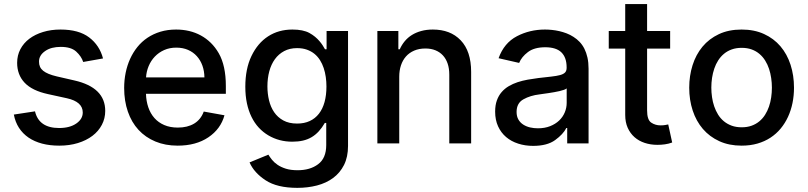

<svg xmlns="http://www.w3.org/2000/svg" viewBox="-20 -696 3921 932"><path d="M149.9 -155.5Q169 -74.6 267 -74.6Q318.9 -74.6 350.5 -96.6Q381.7 -118.3 381.7 -149.9Q381.7 -202.1 304.7 -219.1L212.4 -239.3Q135.7 -256 99.4 -294.6Q63.2 -333.1 63.2 -391Q63.2 -427.2 78.8 -457Q94.5 -486.9 122.5 -508Q150.6 -529.1 189.1 -540.8Q227.6 -552.6 273.8 -552.6Q362.6 -552.6 413 -514.2Q463.4 -475.9 480.1 -412.3L383.9 -395.2Q375 -422.6 349.8 -445.7Q324.9 -468.4 274.9 -468.4Q252.1 -468.4 233.3 -463.6Q214.5 -458.8 199.6 -448.5Q169 -427.6 169.4 -396.7Q169 -369 189.5 -352.5Q209.9 -335.9 255 -325.3L341.6 -305.4Q490.8 -271.3 490.8 -157.7Q490.8 -121.1 474.4 -90Q458.1 -58.9 428.6 -36.6Q399.1 -14.2 358.1 -1.6Q317.1 11 267.8 11Q221.9 11 184.3 1.1Q146.7 -8.9 118.4 -28.2Q90.2 -47.6 72.1 -75.6Q54 -103.7 47.2 -139.9Z M582.7 -269.2Q582.7 -307.2 590 -342.9Q597.3 -378.6 611.5 -410Q625.7 -441.4 646.8 -467.7Q668 -494 696 -512.8Q724.1 -531.6 758.9 -542.1Q793.7 -552.6 834.9 -552.6Q867.9 -552.6 898.1 -545.5Q928.3 -538.4 954.7 -524Q981.2 -509.6 1003.2 -488.1Q1025.2 -466.6 1041.9 -437.5Q1076.3 -377.5 1076.3 -278.4V-240.8H688.6Q689.6 -205.3 699.9 -175.1Q710.2 -144.9 729.6 -123Q748.9 -101.2 777.3 -89Q805.8 -76.7 843.4 -76.7Q890.3 -76.7 922.6 -96.2Q954.9 -115.8 969.1 -154.5L1069.6 -136.4Q1051.5 -70 991.5 -29.5Q931.5 11 842.3 11Q782.3 11 734.2 -9.1Q686.1 -29.1 652.3 -65.7Q618.6 -102.3 600.7 -154.1Q582.7 -206 582.7 -269.2ZM688.9 -320.3H972.3Q971.9 -351.2 962.5 -377.5Q953.1 -403.8 935.5 -423.3Q918 -442.8 892.8 -453.8Q867.5 -464.8 835.6 -464.8Q803.3 -464.8 777 -453.1Q750.7 -441.4 731.7 -421.5Q712.7 -401.6 701.7 -375.4Q690.7 -349.1 688.9 -320.3Z M1170.8 -274.9Q1170.8 -361.9 1200.6 -424Q1230.8 -486.9 1281.6 -519.7Q1332.4 -552.6 1399.5 -552.6Q1451.3 -552.6 1481.9 -535.9Q1497.5 -527.3 1509.6 -517.2Q1521.7 -507.1 1530.7 -496.4Q1539.8 -485.8 1546.3 -475.7Q1552.9 -465.6 1557.5 -457H1565.3V-545.5H1669.4V12.1Q1669.4 66.1 1649.9 104.8Q1630.3 143.5 1596.8 168.1Q1563.2 192.8 1518.5 204.4Q1473.7 215.9 1423.3 215.9Q1325.3 215.9 1269.5 179.3Q1213.1 142.4 1191.4 92.3L1282.7 54.7Q1289.8 66.4 1300.4 79.7Q1311.1 93 1327.6 104.2Q1344.1 115.4 1367.7 122.9Q1391.3 130.3 1424.4 130.3Q1485.4 130.3 1524.1 101.2Q1563.6 72.1 1563.6 7.8V-99.4H1556.8Q1543 -75.6 1527.2 -58.4Q1511.4 -41.2 1492.4 -30Q1473.4 -18.8 1450.3 -13.5Q1427.2 -8.2 1398.8 -8.2Q1334.9 -8.2 1283 -38.7Q1257.1 -54 1236.3 -76.3Q1215.6 -98.7 1201 -128.4Q1186.4 -158 1178.6 -194.6Q1170.8 -231.2 1170.8 -274.9ZM1278.1 -276.3Q1278.1 -241.5 1285.9 -209Q1293.7 -176.5 1310.7 -151.5Q1327.8 -126.4 1355.3 -111.3Q1382.8 -96.2 1422.2 -96.2Q1457 -96.2 1483.5 -108.5Q1509.9 -120.7 1528.1 -144Q1546.2 -167.3 1555.4 -200.6Q1564.6 -234 1564.6 -276.3Q1564.6 -299.4 1561.4 -322.1Q1558.2 -344.8 1551.3 -365.6Q1544.4 -386.4 1533.4 -403.9Q1522.4 -421.5 1506.6 -434.5Q1490.8 -447.4 1469.8 -454.9Q1448.9 -462.4 1422.2 -462.4Q1386.4 -462.4 1359.4 -448Q1332.4 -433.6 1314.3 -408.6Q1296.2 -383.5 1287.1 -349.6Q1278.1 -315.7 1278.1 -276.3Z M1811.8 0V-545.5H1913.7V-456.7H1920.5Q1930 -478.3 1944.8 -496.1Q1959.5 -513.8 1979.6 -526.3Q1999.6 -538.7 2025 -545.6Q2050.4 -552.6 2081.3 -552.6Q2123.2 -552.6 2157 -539.8Q2190.7 -527 2216.3 -500.4Q2267 -447.4 2267 -346.9V0H2160.9V-334.2Q2160.9 -364 2152.9 -387.4Q2144.9 -410.9 2130 -427Q2115.1 -443.2 2093.6 -451.9Q2072.1 -460.6 2045.1 -460.6Q2014.2 -460.6 1990.4 -450.3Q1966.6 -440 1950.6 -421.9Q1934.7 -403.8 1926.3 -378.7Q1918 -353.7 1918 -323.9V0Z M2592.7 -317.1Q2629.6 -321.4 2655.7 -324.2Q2681.8 -327.1 2698.3 -331.5Q2714.8 -335.9 2722.7 -343.9Q2730.5 -351.9 2730.5 -366.5V-369Q2730.5 -416.9 2705.1 -441.8Q2679.7 -466.6 2626.8 -466.6Q2573.2 -466.6 2542.6 -443.2Q2511.7 -419.7 2500 -390.6L2400.2 -413.4Q2426.8 -487.6 2489.3 -520.2Q2551.5 -552.6 2625.4 -552.6Q2641.3 -552.6 2659.1 -550.8Q2676.8 -549 2694.8 -544.9Q2712.7 -540.8 2730.3 -534.1Q2747.9 -527.3 2763.8 -517Q2780.2 -506.7 2793.7 -492.5Q2807.2 -478.3 2816.8 -459.3Q2826.3 -440.3 2831.7 -416.2Q2837 -392 2837 -362.2V0H2733.3V-74.6H2729Q2713.8 -44.4 2674.7 -16Q2636 12.1 2567.8 12.1Q2529.1 12.1 2495.4 1.2Q2461.6 -9.6 2436.8 -30.7Q2411.9 -51.8 2397.7 -82.9Q2383.5 -114 2383.5 -154.1Q2383.5 -185.4 2391.9 -208.6Q2400.2 -231.9 2415 -248.9Q2429.7 -266 2449.6 -277.7Q2469.5 -289.4 2492.7 -297.1Q2516 -304.7 2541.5 -309.3Q2567.1 -313.9 2592.7 -317.1ZM2487.6 -152.7Q2487.6 -131 2496.4 -115.8Q2505.3 -100.5 2520.1 -91.1Q2534.8 -81.7 2553.3 -77.4Q2571.7 -73.2 2590.9 -73.2Q2624.3 -73.2 2650.2 -83.5Q2676.1 -93.8 2694.1 -110.8Q2712 -127.8 2721.4 -150.2Q2730.8 -172.6 2730.8 -196.7V-267Q2727.3 -263.5 2718 -260.1Q2708.8 -256.7 2696.6 -253.9Q2684.3 -251.1 2670.3 -248.6Q2656.2 -246.1 2642.9 -244.1Q2629.6 -242.2 2618.1 -240.6Q2606.5 -239 2599.4 -237.9Q2554 -232.6 2520.6 -213.8Q2487.6 -195.3 2487.6 -152.7Z M2935 -460.2V-545.5H3014.9V-676.1H3121.1V-545.5H3233V-460.2H3121.1V-160.2Q3121.1 -114.3 3141 -100.9Q3160.9 -87.4 3186.4 -87.4Q3199.2 -87.4 3208.8 -89.1Q3218.4 -90.9 3223.7 -92L3242.9 -4.3Q3225.9 2.1 3207.6 4.6Q3189.3 7.1 3171.2 7.1Q3138.1 7.1 3109.6 -2.3Q3081 -11.7 3060 -30.2Q3039.1 -48.7 3027 -75.6Q3014.9 -102.6 3014.9 -138.1V-460.2Z M3579.9 -552.6Q3641.3 -552.6 3688.7 -530.9Q3736.2 -509.2 3768.5 -471.2Q3800.8 -433.2 3817.5 -381.6Q3834.2 -329.9 3834.2 -270.2Q3834.2 -231.9 3826.9 -196Q3819.6 -160.2 3805.2 -128.9Q3790.8 -97.7 3769.5 -71.9Q3748.2 -46.2 3720 -27.7Q3691.8 -9.2 3656.8 0.9Q3621.8 11 3579.9 11Q3518.8 11 3471.6 -10.7Q3424.4 -32.3 3391.9 -70.1Q3359.4 -108 3342.5 -159.4Q3325.6 -210.9 3325.6 -270.2Q3325.6 -328.1 3341.8 -379.4Q3358 -430.8 3389.9 -469.3Q3421.9 -507.8 3469.5 -530.2Q3517 -552.6 3579.9 -552.6ZM3432.9 -270.6Q3432.9 -247.5 3436.3 -224.3Q3439.6 -201 3446.9 -179.7Q3454.2 -158.4 3465.7 -139.7Q3477.3 -121.1 3493.8 -107.4Q3510.3 -93.8 3531.8 -85.9Q3553.3 -78.1 3580.3 -78.1Q3607.2 -78.1 3628.4 -85.8Q3649.5 -93.4 3665.8 -106.9Q3682.2 -120.4 3693.7 -138.7Q3705.3 -157 3712.7 -178.4Q3720.2 -199.9 3723.5 -223.4Q3726.9 -246.8 3726.9 -270.6Q3726.9 -293.7 3723.5 -316.9Q3720.2 -340.2 3713.1 -361.7Q3706 -383.2 3694.4 -401.8Q3682.9 -420.5 3666.5 -434.3Q3650.2 -448.2 3628.7 -456Q3607.2 -463.8 3580.3 -463.8Q3553.6 -463.8 3532.1 -456.1Q3510.7 -448.5 3494.3 -434.8Q3478 -421.2 3466.3 -402.9Q3454.5 -384.6 3447.3 -363.1Q3440 -341.6 3436.4 -318Q3432.9 -294.4 3432.9 -270.6Z"/></svg>

Font: Inter P Medium
Style: Regular
Weight: 500
Designer: Rasmus Andersson
Foundry: rsms
Version: Version 3.018;git-588b23468